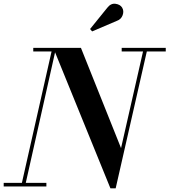

<svg xmlns="http://www.w3.org/2000/svg" viewBox="-56 -1009 917 1039"><path d="M576 -896 442.5 -839 431.5 -852 524.5 -967Q544 -992 569 -988.5Q594 -985 604.5 -968.5Q616 -950 607.8 -927Q599.5 -904 576 -896ZM-36 -19.5H62.5L223 -730.5H124V-750H382L599 -207.5L718 -730.5H602.5V-750H841V-730.5H738.5L570 10H541.5L242 -726L83.5 -19.5H195V0H-36Z"/></svg>

Font: Bodoni* 11pt Medium
Style: Italic
Weight: 500
Italic angle: -13°
Version: Version 2.3